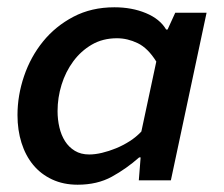

<svg xmlns="http://www.w3.org/2000/svg" viewBox="-20 -495 616 527"><path d="M547 -460 449 0H361L366 -63H362Q327 -32 287 -10Q247 12 193 12Q154 12 123 -2.5Q92 -17 71 -42.5Q50 -68 39 -103Q28 -138 28 -179Q28 -233 46 -286Q64 -339 98 -381Q132 -423 181.5 -449Q231 -475 294 -475Q342 -475 380.5 -459Q419 -443 436 -414H440L461 -460ZM225 -71Q241 -71 260 -75.5Q279 -80 298.5 -88Q318 -96 336 -107.5Q354 -119 368 -134L409 -326Q386 -363 358 -376.5Q330 -390 301 -390Q262 -390 232 -372.5Q202 -355 181 -326.5Q160 -298 149 -262.5Q138 -227 138 -190Q138 -167 143 -145.5Q148 -124 158.5 -107.5Q169 -91 185.5 -81Q202 -71 225 -71Z"/></svg>

Font: Quattrocento Sans
Style: Bold Italic
Weight: 700
Designer: Pablo Impallari
Foundry: Pablo Impallari, Igino Marini, Brenda Gallo
Version: Version 2.000